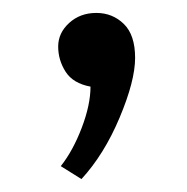

<svg xmlns="http://www.w3.org/2000/svg" viewBox="-20 -125 290 297"><path d="M106 152 74 132Q93 108 106.5 72.5Q120 37 120 9Q93 4 81.5 -14Q70 -32 70 -53Q70 -74 87 -89.5Q104 -105 129 -105Q154 -105 171.5 -88Q189 -71 189 -35.5Q189 0 165 57Q141 114 106 152Z"/></svg>

Font: Cherry Swash
Style: Regular
Weight: 400
Designer: Kasatkina Nataliya
Foundry: Nataliya Kasatkina
Version: Version 1.001